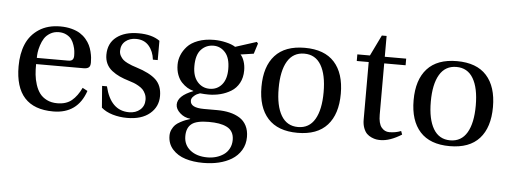

<svg xmlns="http://www.w3.org/2000/svg" viewBox="-53 -765 3073 1157"><g transform="rotate(5 1483.0 -187.0)"><path d="M48.8 -241.2Q48.8 -317.9 73.2 -375.5Q97.7 -433.1 150.4 -467.5Q203.1 -502 278.8 -502Q316.4 -502 347.4 -493.7Q378.4 -485.4 398.9 -472.4Q419.4 -459.5 435.1 -441.2Q450.7 -422.9 459.2 -405Q467.8 -387.2 472.9 -366.5Q478 -345.7 479.5 -330.8Q481 -315.9 481 -300.8Q481 -278.3 470.5 -270.8Q460 -263.2 440.9 -263.2H152.8Q152.3 -229.5 155.3 -199.7Q158.2 -169.9 168 -139.6Q177.7 -109.4 193.6 -87.9Q209.5 -66.4 236.8 -52.7Q264.2 -39.1 299.8 -39.1Q354.5 -39.1 387.7 -66.9Q420.9 -94.7 444.8 -145L475.1 -128.9Q427.2 12.2 279.8 12.2Q48.8 12.2 48.8 -241.2ZM153.8 -300.8H342.8Q362.3 -300.8 369.6 -309.1Q377 -317.4 377 -333Q377 -347.7 375.2 -362.3Q373.5 -377 366.9 -396.7Q360.4 -416.5 349.9 -431.2Q339.4 -445.8 319.3 -456.3Q299.3 -466.8 272.9 -466.8Q243.7 -466.8 220.9 -453.1Q198.2 -439.5 186 -420.4Q173.8 -401.4 166 -376.7Q158.2 -352.1 156 -334Q153.8 -315.9 153.8 -300.8Z M560.5 -167H589.8Q624 -22.9 735.8 -22.9Q776.4 -22.9 802.5 -45.7Q828.6 -68.4 828.6 -106Q828.6 -125.5 821.3 -141.6Q814 -157.7 804 -168Q793.9 -178.2 777.6 -187.5Q761.2 -196.8 749.5 -201.2Q737.8 -205.6 720.7 -210.9Q686.5 -221.2 661.6 -232.7Q636.7 -244.1 614.7 -261.2Q592.8 -278.3 581.3 -302.2Q569.8 -326.2 569.8 -356Q569.8 -425.8 619.1 -463.9Q668.5 -502 751.5 -502Q833.5 -502 880.9 -467.8V-351.1H851.6Q846.2 -400.9 817.9 -433.8Q789.6 -466.8 739.7 -466.8Q701.2 -466.8 675.5 -445.3Q649.9 -423.8 649.9 -386.2Q649.9 -370.1 657.7 -356.4Q665.5 -342.8 675 -334.2Q684.6 -325.7 701.9 -317.1Q719.2 -308.6 729.2 -305.2Q739.3 -301.8 756.8 -295.9Q838.4 -270.5 876 -234.9Q913.6 -199.2 913.6 -136.2Q913.6 -70.8 863.8 -29.3Q814 12.2 726.6 12.2Q680.7 12.2 638.9 -0.2Q597.2 -12.7 570.8 -36.1Z M991.2 96.2Q991.2 75.7 999.8 58.3Q1008.3 41 1018.8 30.5Q1029.3 20 1047.9 10Q1066.4 0 1077.4 -4.2Q1088.4 -8.3 1106.4 -14.2V-16.1Q1070.8 -19.5 1044.4 -43.5Q1018.1 -67.4 1018.1 -94.2Q1018.1 -147.5 1110.4 -183.1V-185.1Q1091.3 -189.9 1073.7 -200.4Q1056.2 -210.9 1039.6 -228.3Q1022.9 -245.6 1012.7 -272.9Q1002.4 -300.3 1002.4 -334Q1002.4 -363.8 1013.7 -391.8Q1024.9 -419.9 1047.9 -445.3Q1070.8 -470.7 1112.5 -486.3Q1154.3 -502 1209 -502Q1244.6 -502 1281.2 -493.4Q1317.9 -484.9 1338.4 -471.2L1466.3 -512.2L1474.1 -502.9L1454.1 -439.9L1375 -428.2Q1388.2 -415 1396.7 -389.6Q1405.3 -364.3 1405.3 -334Q1405.3 -290.5 1387.5 -257.8Q1369.6 -225.1 1339.6 -206.8Q1309.6 -188.5 1275.1 -179.7Q1240.7 -170.9 1203.1 -170.9Q1180.7 -170.9 1152.3 -173.8Q1143.1 -170.9 1132.8 -165.8Q1122.6 -160.6 1111.8 -149.4Q1101.1 -138.2 1101.1 -125Q1101.1 -82 1184.1 -82H1264.2Q1305.7 -82 1339.6 -74.2Q1373.5 -66.4 1400.4 -49.8Q1427.2 -33.2 1442.1 -4.2Q1457 24.9 1457 64Q1457 108.9 1435.8 144Q1414.6 179.2 1378.4 201.2Q1310.1 242.2 1207 242.2Q1147 242.2 1099.4 227.3Q1051.8 212.4 1021.5 178.7Q991.2 145 991.2 96.2ZM1086.4 90.8Q1086.4 144 1126 175.5Q1165.5 207 1230 207Q1257.3 207 1282.5 199.7Q1307.6 192.4 1328.1 178.2Q1348.6 164.1 1360.8 140.9Q1373 117.7 1373 88.9Q1373 61.5 1361.8 42.2Q1350.6 22.9 1329.3 12.5Q1308.1 2 1281.5 -2.4Q1254.9 -6.8 1220.2 -6.8Q1146.5 -6.8 1117.2 16.1Q1086.4 39.6 1086.4 90.8ZM1104 -334Q1104 -273.4 1133.3 -239.7Q1162.6 -206.1 1207 -206.1Q1252.4 -206.1 1280.8 -239.5Q1309.1 -272.9 1309.1 -334Q1309.1 -401.4 1279.8 -434.1Q1250.5 -466.8 1209 -466.8Q1164.1 -466.8 1134 -434.8Q1104 -402.8 1104 -334Z M1578.1 -54.7Q1517.6 -121.6 1517.6 -245.1Q1517.6 -368.7 1578.1 -435.3Q1638.7 -502 1757.8 -502Q1877 -502 1937.3 -435.3Q1997.6 -368.7 1997.6 -245.1Q1997.6 -121.6 1937.3 -54.7Q1877 12.2 1757.8 12.2Q1638.7 12.2 1578.1 -54.7ZM1656 -408.9Q1621.6 -351.1 1621.6 -245.1Q1621.6 -139.2 1656 -81.1Q1690.4 -22.9 1757.8 -22.9Q1825.2 -22.9 1859.4 -81.1Q1893.6 -139.2 1893.6 -245.1Q1893.6 -351.1 1859.4 -408.9Q1825.2 -466.8 1757.8 -466.8Q1690.4 -466.8 1656 -408.9Z M2076.2 -450.2V-490.2H2152.3L2213.4 -616.2H2242.2V-490.2H2371.6V-450.2H2242.2V-140.1Q2242.2 -86.9 2261 -63.5Q2279.8 -40 2308.6 -40Q2347.2 -40 2379.4 -53.2L2387.2 -32.2Q2316.4 12.2 2259.3 12.2Q2246.6 12.2 2234.1 10.3Q2221.7 8.3 2205.3 1.2Q2189 -5.9 2177 -17.6Q2165 -29.3 2156.7 -51.3Q2148.4 -73.2 2148.4 -102.1V-450.2Z M2498.5 -54.7Q2438 -121.6 2438 -245.1Q2438 -368.7 2498.5 -435.3Q2559.1 -502 2678.2 -502Q2797.4 -502 2857.7 -435.3Q2918 -368.7 2918 -245.1Q2918 -121.6 2857.7 -54.7Q2797.4 12.2 2678.2 12.2Q2559.1 12.2 2498.5 -54.7ZM2576.4 -408.9Q2542 -351.1 2542 -245.1Q2542 -139.2 2576.4 -81.1Q2610.8 -22.9 2678.2 -22.9Q2745.6 -22.9 2779.8 -81.1Q2814 -139.2 2814 -245.1Q2814 -351.1 2779.8 -408.9Q2745.6 -466.8 2678.2 -466.8Q2610.8 -466.8 2576.4 -408.9Z"/></g></svg>

Font: Heuristica
Style: Regular
Weight: 400
Version: Version 1.0.2